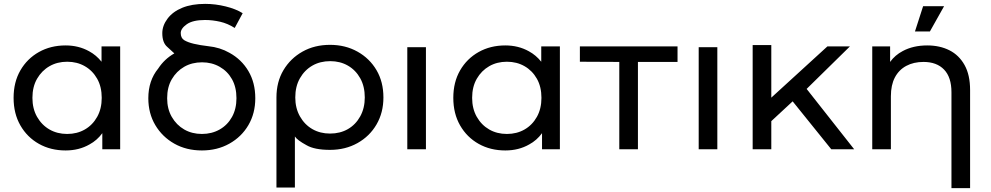

<svg xmlns="http://www.w3.org/2000/svg" viewBox="-20 -769 5103 989"><path d="M318 6Q241 6 180.5 -28Q120 -62 85 -123Q50 -184 50 -265Q50 -346 85 -406.5Q120 -467 180.5 -501Q241 -535 318 -535Q385 -535 439 -505Q476 -485 503 -451V-530H599V0H507V-83Q480 -46 441 -25Q387 6 318 6ZM326 -79Q377 -79 417 -102Q457 -125 480.5 -167Q504 -209 504 -265Q504 -322 480.5 -363.5Q457 -405 417 -428Q377 -451 326 -451Q275 -451 235 -428Q195 -405 171 -363.5Q147 -322 147 -265Q147 -209 171 -167Q195 -125 235 -102Q275 -79 326 -79Z M1020 6Q940 6 878 -29Q816 -64 780 -124.5Q744 -185 744 -263Q744 -354 795 -416Q827 -465 878 -494Q860 -510 842 -527Q816 -549 816 -598Q816 -637 843 -673Q870 -709 919 -729Q968 -749 1037 -749Q1089 -749 1142 -736Q1195 -723 1230 -701L1189 -625Q1153 -648 1114 -657Q1075 -666 1036 -666Q973 -666 942 -644Q911 -622 911 -599Q911 -573 929 -562Q947 -551 978.5 -543.5Q1010 -536 1053 -531Q1113 -525 1162 -497Q1224 -463 1259.5 -403Q1295 -343 1295 -263Q1295 -185 1259.5 -124.5Q1224 -64 1161.5 -29Q1099 6 1020 6ZM1020 -79Q1071 -79 1111.5 -102Q1152 -125 1175 -166.5Q1198 -208 1198 -263Q1198 -320 1175 -361Q1152 -402 1111.5 -425Q1071 -448 1021 -448Q969 -448 929 -425Q889 -402 865 -361Q841 -320 841 -263Q841 -208 865 -166.5Q889 -125 929 -102Q969 -79 1020 -79Z M1680 3Q1600 3 1559 -21Q1511 -47 1499 -66V197H1404V-267Q1404 -347 1440 -407.5Q1476 -468 1538 -503Q1600 -538 1680 -538Q1759 -538 1821.5 -503Q1884 -468 1919.5 -407.5Q1955 -347 1955 -267Q1955 -189 1919.5 -128Q1884 -67 1821.5 -32Q1759 3 1680 3ZM1680 -81Q1732 -81 1772 -104Q1812 -127 1835.5 -169.5Q1859 -212 1859 -267Q1859 -324 1835.5 -366Q1812 -408 1772 -431Q1732 -454 1681 -454Q1629 -454 1589 -431Q1549 -408 1525 -366Q1501 -324 1501 -267Q1501 -212 1525 -169.5Q1549 -127 1589 -104Q1629 -81 1680 -81Z M2078 0V-526H2174V0Z M2583 6Q2506 6 2445.5 -28Q2385 -62 2350 -123Q2315 -184 2315 -265Q2315 -346 2350 -406.5Q2385 -467 2445.5 -501Q2506 -535 2583 -535Q2650 -535 2704 -505Q2741 -485 2768 -451V-530H2864V0H2772V-83Q2745 -46 2706 -25Q2652 6 2583 6ZM2591 -79Q2642 -79 2682 -102Q2722 -125 2745.5 -167Q2769 -209 2769 -265Q2769 -322 2745.5 -363.5Q2722 -405 2682 -428Q2642 -451 2591 -451Q2540 -451 2500 -428Q2460 -405 2436 -363.5Q2412 -322 2412 -265Q2412 -209 2436 -167Q2460 -125 2500 -102Q2540 -79 2591 -79Z M3170 0V-450L2967 -451V-530H3470V-450H3266V0Z M3579 0V-526H3675V0Z M4262 0 4063 -247 3953 -145V0H3857V-537H3953V-266L4242 -530H4358L4135 -311L4380 0Z M4693 -607 4735 -737H4843L4770 -607ZM4756 -535Q4821 -535 4870.5 -510Q4920 -485 4948.5 -434Q4977 -383 4977 -305V200H4881V-294Q4881 -371 4843 -410.5Q4805 -450 4737 -450Q4686 -450 4648 -429.5Q4610 -409 4589.5 -370Q4569 -331 4569 -273V0H4473V-530H4565V-450Q4590 -485 4630 -506Q4684 -535 4756 -535Z"/></svg>

Font: Montserrat Z Med
Style: Regular
Weight: 500
Designer: Julieta Ulanovsky
Foundry: Julieta Ulanovsky
Version: Version 8.000